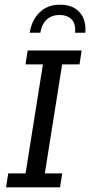

<svg xmlns="http://www.w3.org/2000/svg" viewBox="-20 -798 384 818"><path d="M5.9 0 15.1 -59.3H89L162.8 -523.7H88.8L97.9 -583H327.9L318.8 -523.7H244.8L171 -59.3H245L235.9 0ZM106.6 -658.5Q115.3 -713 148.9 -745.5Q182.4 -778 235.8 -778Q275 -778 300 -761.9Q325 -745.9 335.8 -718.9Q346.6 -691.9 343.3 -658.5H299.7Q303.5 -697.3 284.8 -715.7Q266.1 -734.2 233 -734.2Q201.2 -734.2 179.6 -715.1Q158 -696 151.8 -658.5Z"/></svg>

Font: Rokkitt SemiBold
Style: Italic
Weight: 600
Italic angle: -9°
Designer: Vernon Adams
Foundry: Vernon Adams
Version: Version 3.103